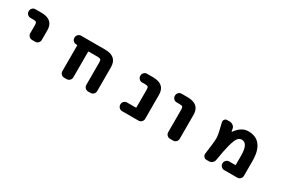

<svg xmlns="http://www.w3.org/2000/svg" viewBox="72 -1426 3357 2274"><g transform="rotate(30 1750.0 -289.0)"><path d="M293 -214.8Q269.5 -214.8 252.4 -231.9Q235.4 -249 235.4 -272.5V-385.7Q235.4 -414.1 225.6 -422.9Q215.8 -431.6 185.5 -431.6H146.5Q122.1 -431.6 105.5 -448.7Q88.9 -465.8 88.9 -489.3V-492.2Q88.9 -515.6 105.5 -532.7Q122.1 -549.8 146.5 -549.8H228.5Q393.6 -549.8 393.6 -402.3V-272.5Q393.6 -249 377 -231.9Q360.4 -214.8 335.9 -214.8Z M1173.8 -17.6Q1150.4 -17.6 1133.3 -34.7Q1116.2 -51.8 1116.2 -75.2V-384.8Q1116.2 -412.1 1106.4 -420.9Q1094.7 -430.7 1064.5 -430.7H945.3Q938.5 -430.7 938.5 -423.8V-75.2Q938.5 -51.8 921.4 -34.7Q904.3 -17.6 880.9 -17.6H846.7Q822.3 -17.6 805.7 -34.7Q789.1 -51.8 789.1 -75.2V-423.8Q789.1 -430.7 781.2 -430.7H772.5Q749 -430.7 731.9 -447.8Q714.8 -464.8 714.8 -488.3V-491.2Q714.8 -514.6 731.9 -531.7Q749 -548.8 772.5 -548.8H1099.6Q1264.6 -548.8 1264.6 -401.4V-75.2Q1264.6 -51.8 1247.6 -34.7Q1230.5 -17.6 1207 -17.6Z M1638.7 -17.6Q1615.2 -17.6 1598.1 -34.7Q1581.1 -51.8 1581.1 -75.2V-78.1Q1581.1 -101.6 1598.1 -118.7Q1615.2 -135.7 1638.7 -135.7H1755.9Q1763.7 -135.7 1763.7 -142.6V-384.8Q1763.7 -413.1 1753.9 -421.9Q1743.2 -430.7 1712.9 -430.7H1673.8Q1649.4 -430.7 1632.8 -447.8Q1616.2 -464.8 1616.2 -488.3V-491.2Q1616.2 -514.6 1632.8 -531.7Q1649.4 -548.8 1673.8 -548.8H1755.9Q1920.9 -548.8 1920.9 -401.4V-75.2Q1920.9 -51.8 1903.8 -34.7Q1886.7 -17.6 1863.3 -17.6Z M2293.9 -17.6Q2270.5 -17.6 2253.4 -34.7Q2236.3 -51.8 2236.3 -75.2V-384.8Q2236.3 -413.1 2226.6 -421.9Q2215.8 -430.7 2185.5 -430.7H2146.5Q2122.1 -430.7 2105.5 -447.8Q2088.9 -464.8 2088.9 -488.3V-491.2Q2088.9 -514.6 2105.5 -531.7Q2122.1 -548.8 2146.5 -548.8H2228.5Q2393.6 -548.8 2393.6 -401.4V-75.2Q2393.6 -51.8 2377 -34.7Q2360.4 -17.6 2335.9 -17.6Z M3035.2 -17.6Q3011.7 -17.6 2994.6 -34.7Q2977.5 -51.8 2977.5 -75.2V-78.1Q2977.5 -101.6 2994.6 -118.7Q3011.7 -135.7 3035.2 -135.7H3116.2Q3123 -135.7 3123 -142.6V-265.6Q3123 -354.5 3099.6 -395.5Q3076.2 -434.6 3039.1 -434.6Q3006.8 -434.6 2984.4 -409.2Q2960.9 -381.8 2936.5 -292Q2916 -214.8 2893.6 -75.2Q2889.6 -50.8 2870.6 -34.2Q2851.6 -17.6 2826.2 -17.6H2792Q2769.5 -17.6 2754.9 -35.2Q2742.2 -48.8 2742.2 -67.4Q2742.2 -71.3 2743.2 -75.2Q2766.6 -237.3 2766.6 -297.9Q2766.6 -303.7 2766.6 -308.6Q2763.7 -362.3 2728.5 -493.2Q2726.6 -500 2726.6 -505.9Q2726.6 -519.5 2735.4 -531.2Q2748 -548.8 2769.5 -548.8H2801.8Q2828.1 -548.8 2849.6 -533.7Q2871.1 -518.6 2876 -493.2Q2879.9 -476.6 2882.8 -457Q2882.8 -455.1 2884.8 -454.6Q2886.7 -454.1 2887.7 -456.1Q2920.9 -502.9 2958 -528.3Q3002.9 -559.6 3054.7 -559.6Q3163.1 -559.6 3216.8 -488.3Q3271.5 -418 3271.5 -278.3V-75.2Q3271.5 -51.8 3254.4 -34.7Q3237.3 -17.6 3213.9 -17.6Z"/></g></svg>

Font: Rounded Mgen+ 1m bold
Style: Bold
Weight: 700
Designer: [Source Han Sans]
Ryoko NISHIZUKA  (kana & ideographs); Paul D. Hunt (Latin, Greek & Cyrillic); Wenlong ZHANG  (bopomofo
Version: Version 1.059.20150602